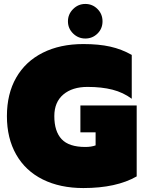

<svg xmlns="http://www.w3.org/2000/svg" viewBox="-20 -937 727 972"><path d="M324 -829Q324 -865 350 -891Q376 -917 412 -917Q448 -917 473.5 -891.5Q499 -866 499 -829Q499 -792 473.5 -767Q448 -742 412 -742Q376 -742 350 -767.5Q324 -793 324 -829ZM15 -349Q15 -462 62 -544Q109 -626 196.5 -670Q284 -714 402 -714Q480 -714 538 -701Q596 -688 647 -659V-437Q604 -469 549.5 -483Q495 -497 423 -497Q346 -497 300.5 -458.5Q255 -420 255 -349Q255 -272 292 -232.5Q329 -193 412 -193Q442 -193 464 -201V-267H387V-403H672V-44Q569 15 402 15Q284 15 196.5 -28.5Q109 -72 62 -154.5Q15 -237 15 -349Z"/></svg>

Font: Prompt Black
Style: Regular
Weight: 900
Designer: Katatrad Team
Foundry: CadsonDemak
Version: Version 1.001